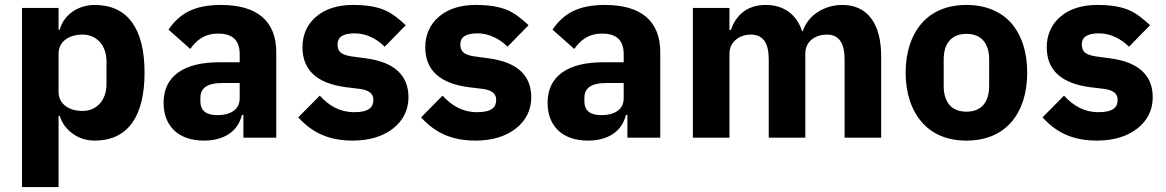

<svg xmlns="http://www.w3.org/2000/svg" viewBox="-20 -557 4717 777"><path d="M69 -525H217V-437H222C237 -496 295 -537 363 -537C496 -537 565 -442 565 -263C565 -84 496 12 363 12C328 12 297 1 273 -17C248 -35 230 -60 222 -88H217V200H69ZM314 -108C370 -108 411 -150 411 -217V-308C411 -375 370 -417 314 -417C258 -417 217 -388 217 -340V-185C217 -137 258 -108 314 -108Z M874 -537C763 -537 705 -500 662 -437L750 -359C773 -391 804 -421 863 -421C926 -421 950 -389 950 -338V-305H867C728 -305 642 -252 642 -141C642 -49 700 12 805 12C885 12 943 -24 959 -92H965V0H1098V-345C1098 -470 1023 -537 874 -537ZM950 -159C950 -111 909 -91 860 -91C816 -91 791 -108 791 -147V-162C791 -201 820 -221 878 -221H950V-159Z M1408 12C1307 12 1242 -22 1187 -82L1274 -170C1311 -129 1356 -103 1413 -103C1472 -103 1491 -122 1491 -153C1491 -178 1473 -192 1438 -197L1381 -204C1263 -219 1204 -273 1204 -366C1204 -417 1224 -460 1260 -490C1295 -520 1345 -537 1408 -537C1463 -537 1504 -530 1537 -516C1569 -502 1595 -480 1622 -455L1537 -368C1504 -401 1460 -422 1416 -422C1365 -422 1346 -405 1346 -378C1346 -350 1358 -336 1401 -329L1460 -321C1575 -306 1633 -253 1633 -163C1633 -112 1611 -69 1572 -38C1532 -6 1476 12 1408 12Z M1905 12C1804 12 1739 -22 1684 -82L1771 -170C1808 -129 1853 -103 1910 -103C1969 -103 1988 -122 1988 -153C1988 -178 1970 -192 1935 -197L1878 -204C1760 -219 1701 -273 1701 -366C1701 -417 1721 -460 1757 -490C1792 -520 1842 -537 1905 -537C1960 -537 2001 -530 2034 -516C2066 -502 2092 -480 2119 -455L2034 -368C2001 -401 1957 -422 1913 -422C1862 -422 1843 -405 1843 -378C1843 -350 1855 -336 1898 -329L1957 -321C2072 -306 2130 -253 2130 -163C2130 -112 2108 -69 2069 -38C2029 -6 1973 12 1905 12Z M2428 -537C2317 -537 2259 -500 2216 -437L2304 -359C2327 -391 2358 -421 2417 -421C2480 -421 2504 -389 2504 -338V-305H2421C2282 -305 2196 -252 2196 -141C2196 -49 2254 12 2359 12C2439 12 2497 -24 2513 -92H2519V0H2652V-345C2652 -470 2577 -537 2428 -537ZM2504 -159C2504 -111 2463 -91 2414 -91C2370 -91 2345 -108 2345 -147V-162C2345 -201 2374 -221 2432 -221H2504V-159Z M2784 0V-525H2932V-436H2938C2957 -492 3000 -537 3079 -537C3151 -537 3203 -500 3226 -431H3229C3238 -460 3258 -487 3286 -506C3314 -525 3349 -537 3389 -537C3490 -537 3546 -462 3546 -329V0H3398V-317C3398 -384 3374 -417 3326 -417C3282 -417 3239 -392 3239 -340V0H3091V-317C3091 -384 3067 -417 3019 -417C2998 -417 2976 -411 2960 -398C2943 -385 2932 -365 2932 -340V0Z M3891 12C3814 12 3753 -14 3711 -62C3669 -110 3645 -179 3645 -263C3645 -347 3669 -416 3711 -464C3753 -511 3814 -537 3891 -537C3968 -537 4030 -511 4072 -464C4114 -416 4137 -347 4137 -263C4137 -179 4114 -110 4072 -62C4030 -14 3968 12 3891 12ZM3891 -105C3950 -105 3983 -142 3983 -209V-316C3983 -383 3950 -420 3891 -420C3832 -420 3799 -383 3799 -316V-209C3799 -142 3832 -105 3891 -105Z M4420 12C4319 12 4254 -22 4199 -82L4286 -170C4323 -129 4368 -103 4425 -103C4484 -103 4503 -122 4503 -153C4503 -178 4485 -192 4450 -197L4393 -204C4275 -219 4216 -273 4216 -366C4216 -417 4236 -460 4272 -490C4307 -520 4357 -537 4420 -537C4475 -537 4516 -530 4549 -516C4581 -502 4607 -480 4634 -455L4549 -368C4516 -401 4472 -422 4428 -422C4377 -422 4358 -405 4358 -378C4358 -350 4370 -336 4413 -329L4472 -321C4587 -306 4645 -253 4645 -163C4645 -112 4623 -69 4584 -38C4544 -6 4488 12 4420 12Z"/></svg>

Font: Plexus Sans Bold
Style: Regular
Weight: 700
Version: Version 2.001;PS 002.001;hotconv 1.0.70;makeotf.lib2.5.58329